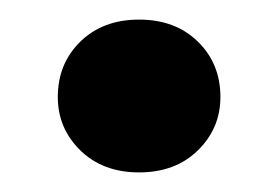

<svg xmlns="http://www.w3.org/2000/svg" viewBox="-20 -171 284 196"><path d="M122 5Q85 5 62 -17.5Q39 -40 39 -72Q39 -106 62 -128.5Q85 -151 122 -151Q159 -151 182 -128.5Q205 -106 205 -72Q205 -40 182 -17.5Q159 5 122 5Z"/></svg>

Font: DM Sans 28pt
Style: Bold
Weight: 700
Version: Version 4.004;gftools[0.9.30]